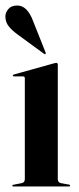

<svg xmlns="http://www.w3.org/2000/svg" viewBox="-26 -676 286 696"><path d="M183.5 -442V-27.5Q183.5 -14 195.5 -12L223 -7Q228 -6.5 228 -3Q228 0 224 0H22.5Q18.5 0 18.5 -3Q18.5 -5.5 23.5 -6.5L52 -12Q64 -14 64 -27V-392.5Q64 -399 57.5 -399H25Q20.5 -399 20.5 -402.5Q20.5 -404.5 24.5 -406L168 -446Q175 -448 178 -448Q183.5 -448 183.5 -442ZM94 -599.5 139 -486.5Q140.5 -482 139 -480.5Q137 -478.5 133.5 -481L36.5 -552Q19 -564.5 6.2 -580Q-6.5 -595.5 -6.5 -616.5Q-6.5 -630 4 -643Q14.5 -656 36.5 -656Q73 -656 94 -599.5Z"/></svg>

Font: Fraunces 144pt S000 SemiBold
Style: Regular
Weight: 600
Version: Version 1.000; ttfautohint (v1.8.3)